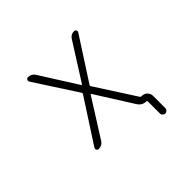

<svg xmlns="http://www.w3.org/2000/svg" viewBox="-197 -1005 1394 1394"><g transform="rotate(-45 500.0 -308.0)"><path d="M480.5 -440.4Q481.4 -438.5 484.4 -438.5Q487.3 -438.5 488.3 -440.4L668.9 -725.6Q686.5 -753.9 720.7 -753.9Q731.4 -753.9 736.3 -744.1Q741.2 -734.4 735.4 -725.6L523.4 -397.5Q519.5 -391.6 523.4 -385.7L720.7 -79.1Q724.6 -73.2 732.4 -73.2H736.3Q759.8 -73.2 776.9 -56.2Q793.9 -39.1 793.9 -15.6V109.4Q793.9 121.1 785.6 129.4Q777.3 137.7 766.1 137.7Q754.9 137.7 746.6 129.4Q738.3 121.1 738.3 109.4V-15.6Q738.3 -21.5 732.4 -21.5Q689.5 -21.5 666 -58.6L487.3 -341.8Q486.3 -343.8 483.4 -343.8Q480.5 -343.8 479.5 -341.8L295.9 -50.8Q277.3 -21.5 242.2 -21.5Q231.4 -21.5 226.6 -31.2Q223.6 -36.1 223.6 -40Q223.6 -45.9 226.6 -50.8L443.4 -385.7Q447.3 -391.6 443.4 -397.5L231.4 -724.6Q225.6 -734.4 231 -744.1Q236.3 -753.9 248 -753.9Q282.2 -753.9 300.8 -724.6Z"/></g></svg>

Font: Rounded-X Mgen+ 1m light
Style: Regular
Weight: 200
Designer: [Source Han Sans]
Ryoko NISHIZUKA  (kana & ideographs); Paul D. Hunt (Latin, Greek & Cyrillic); Wenlong ZHANG  (bopomofo
Version: Version 1.059.20150602